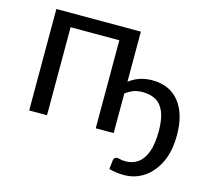

<svg xmlns="http://www.w3.org/2000/svg" viewBox="-100 -625 1016 925"><g transform="rotate(15 408.5 -162.0)"><path d="M592 182.5Q554 182.5 517 172.5Q518 161.5 519.5 152.5Q520.5 142 522 128Q524.5 111 541.5 111Q546.5 111 553 113Q563 116.5 582.5 116.5Q617.5 116.5 644 97.8Q670.5 79 685.2 38.8Q700 -1.5 700 -65.5Q700 -125.5 685 -161Q670 -196.5 642.8 -211.8Q615.5 -227 578.5 -227Q547 -227 527 -218Q507 -209 492.5 -198V0H403V-439H160V0H71V-506H492.5V-256Q541.5 -294 607 -294Q694.5 -294 742 -234.2Q789.5 -174.5 789.5 -69.5Q789.5 12 762.8 67.2Q736 122.5 692.5 152Q648 182.5 592 182.5Z"/></g></svg>

Font: Verano Sans
Style: Regular
Weight: 400
Designer: Lukasz Dziedzic with Adam Twardoch and Botio Nikoltchev
Foundry: tyPoland Lukasz Dziedzic
Version: Version 3.001;December 28, 2019;FontCreator 12.0.0.2547 64-b